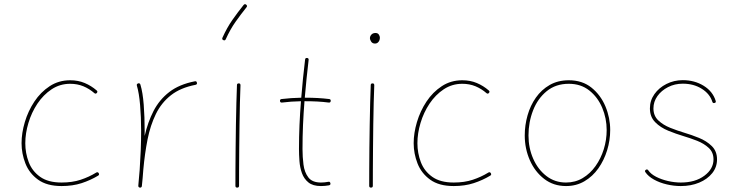

<svg xmlns="http://www.w3.org/2000/svg" viewBox="-20 -875 3473 904"><path d="M436 -437.5Q430.7 -431.2 424.3 -436.5Q400.9 -457 372.6 -468.8Q344.2 -480.5 310.5 -480.5Q262.2 -480.5 223.1 -454.6Q184.1 -428.7 156.2 -387Q128.4 -345.2 113.8 -296.1Q99.1 -247.1 99.1 -200.7Q99.1 -154.3 115.2 -111.8Q131.3 -69.3 168.9 -42.5Q206.5 -15.6 270 -15.6Q320.3 -15.6 359.6 -28.6Q398.9 -41.5 433.1 -62.5Q440.4 -66.9 444.8 -59.6Q449.2 -52.2 441.9 -47.9Q406.2 -26.4 364.3 -12.7Q322.3 1 270 1Q200.7 1 159.2 -29.1Q117.7 -59.1 99.6 -105.5Q81.5 -151.9 81.5 -200.7Q81.5 -248.5 96.9 -300.3Q112.3 -352.1 141.8 -396.7Q171.4 -441.4 213.9 -469.2Q256.3 -497.1 310.5 -497.1Q348.1 -497.1 378.9 -484.1Q409.7 -471.2 435.1 -449.2Q441.4 -443.8 436 -437.5Z M638.7 8.3 636.7 7.8Q636.7 7.8 636.2 7.8Q636.2 7.3 635.7 7.3Q630.9 5.4 631.3 -0.5Q631.3 0 631.3 -0.2Q631.3 -0.5 631.3 -1V-2.4Q632.8 -21.5 634.5 -39.8Q636.2 -58.1 637.7 -76.2Q640.6 -118.7 642.6 -166Q644.5 -213.4 644.5 -259.8Q644.5 -323.7 639.6 -380.4Q634.8 -437 624.5 -471.7Q622.1 -479.5 630.4 -482.4Q638.2 -484.9 641.1 -476.6Q652.3 -439.5 656.7 -381.8Q661.1 -324.2 661.1 -259.8Q661.1 -247.6 661.1 -234.9Q675.8 -299.8 703.1 -352.8Q730.5 -405.8 777.3 -441.9Q824.2 -478 897.5 -492.2Q905.3 -494.1 907.2 -485.4Q909.2 -477.5 900.4 -475.6Q829.6 -461.9 784.7 -426.5Q739.7 -391.1 713.9 -338.1Q688 -285.2 674.8 -218.8Q661.6 -152.3 654.8 -76.7Q651.9 -35.2 647.9 1L647.5 2.9Q647.5 2.9 647.5 3.4Q647.5 3.4 647 3.9Q644.5 8.8 639.2 8.3Q639.2 8.3 638.7 8.3Z M1104.5 -482.4Q1112.3 -482.4 1112.3 -473.6Q1110.8 -439.5 1109.6 -390.9Q1108.4 -342.3 1107.7 -287.4Q1106.9 -232.4 1106.4 -178Q1106 -123.5 1105.7 -77.1Q1105.5 -30.8 1105.5 0Q1105.5 8.3 1096.7 8.3Q1088.4 8.3 1088.4 0Q1088.4 -30.8 1088.6 -77.1Q1088.9 -123.5 1089.4 -178Q1089.8 -232.4 1090.8 -287.6Q1091.8 -342.8 1093 -391.4Q1094.2 -439.9 1095.7 -474.6Q1095.7 -482.4 1104.5 -482.4ZM1139.2 -853Q1146 -847.2 1140.6 -840.8Q1113.3 -806.6 1088.6 -771.7Q1064 -736.8 1043 -690.4Q1039.6 -682.6 1031.7 -686Q1023.9 -689.5 1027.3 -697.3Q1048.8 -745.1 1074.2 -781.2Q1099.6 -817.4 1127 -851.6Q1132.8 -858.4 1139.2 -853Z M1537.1 -399.4Q1536.1 -391.1 1527.8 -392.1Q1502 -395.5 1474.4 -397Q1446.8 -398.4 1418 -398.4Q1416 -398.4 1413.6 -398.4Q1409.2 -342.8 1406.7 -286.6Q1404.3 -230.5 1404.3 -173.3Q1404.3 -136.2 1408.9 -99.9Q1413.6 -63.5 1431.9 -39.6Q1450.2 -15.6 1491.2 -15.6Q1508.3 -15.6 1525.9 -19Q1533.7 -21 1535.6 -12.2Q1537.6 -4.4 1528.8 -2.4Q1509.8 1 1491.2 1Q1453.1 1 1432.1 -16.1Q1411.1 -33.2 1401.6 -59.8Q1392.1 -86.4 1389.9 -116.7Q1387.7 -147 1387.7 -173.3Q1387.7 -230.5 1390.1 -286.6Q1392.6 -342.8 1397 -398.4Q1350.1 -397.5 1307.6 -392.1Q1299.3 -391.1 1298.3 -399.4Q1297.4 -407.7 1305.7 -408.7Q1350.1 -414.1 1398.4 -415Q1401.9 -460 1406.5 -504.9Q1411.1 -549.8 1416.5 -594.7Q1417.5 -603 1425.8 -602.1Q1434.1 -601.1 1433.1 -592.8Q1427.7 -548.3 1423.3 -503.9Q1418.9 -459.5 1415 -415Q1416.5 -415 1418 -415Q1478.5 -415 1529.8 -408.7Q1538.1 -407.7 1537.1 -399.4Z M1721.7 -694.8Q1721.7 -704.6 1728.8 -712.2Q1735.8 -719.7 1748 -719.7Q1758.8 -719.7 1763.7 -712.2Q1768.6 -704.6 1768.6 -698.2Q1768.6 -686 1762.2 -678Q1755.9 -669.9 1745.6 -669.9Q1733.4 -669.9 1727.5 -679.2Q1721.7 -688.5 1721.7 -694.8ZM1734.4 -482.4Q1742.2 -482.4 1742.2 -473.6Q1740.7 -439.5 1739.5 -390.9Q1738.3 -342.3 1737.5 -287.4Q1736.8 -232.4 1736.3 -178Q1735.8 -123.5 1735.6 -77.1Q1735.4 -30.8 1735.4 0Q1735.4 8.3 1726.6 8.3Q1718.3 8.3 1718.3 0Q1718.3 -30.8 1718.5 -77.1Q1718.8 -123.5 1719.2 -178Q1719.7 -232.4 1720.7 -287.6Q1721.7 -342.8 1722.9 -391.4Q1724.1 -439.9 1725.6 -474.6Q1725.6 -482.4 1734.4 -482.4Z M2282.2 -437.5Q2276.9 -431.2 2270.5 -436.5Q2247.1 -457 2218.8 -468.8Q2190.4 -480.5 2156.7 -480.5Q2108.4 -480.5 2069.3 -454.6Q2030.3 -428.7 2002.4 -387Q1974.6 -345.2 1960 -296.1Q1945.3 -247.1 1945.3 -200.7Q1945.3 -154.3 1961.4 -111.8Q1977.5 -69.3 2015.1 -42.5Q2052.7 -15.6 2116.2 -15.6Q2166.5 -15.6 2205.8 -28.6Q2245.1 -41.5 2279.3 -62.5Q2286.6 -66.9 2291 -59.6Q2295.4 -52.2 2288.1 -47.9Q2252.4 -26.4 2210.4 -12.7Q2168.5 1 2116.2 1Q2046.9 1 2005.4 -29.1Q1963.9 -59.1 1945.8 -105.5Q1927.7 -151.9 1927.7 -200.7Q1927.7 -248.5 1943.1 -300.3Q1958.5 -352.1 1988 -396.7Q2017.6 -441.4 2060.1 -469.2Q2102.5 -497.1 2156.7 -497.1Q2194.3 -497.1 2225.1 -484.1Q2255.9 -471.2 2281.2 -449.2Q2287.6 -443.8 2282.2 -437.5Z M2658.2 -497.1Q2721.7 -497.1 2764.9 -462.4Q2808.1 -427.7 2830.6 -374Q2853 -320.3 2853 -262.7Q2853 -214.4 2838.6 -167.5Q2824.2 -120.6 2797.4 -82.5Q2770.5 -44.4 2731.9 -21.7Q2693.4 1 2645 1Q2585.9 1 2542.2 -32.7Q2498.5 -66.4 2474.6 -120.8Q2450.7 -175.3 2450.7 -237.3Q2450.7 -285.6 2463.9 -332Q2477.1 -378.4 2503.2 -415.5Q2529.3 -452.6 2568.1 -474.9Q2606.9 -497.1 2658.2 -497.1ZM2658.2 -480.5Q2596.7 -480.5 2554.2 -445.8Q2511.7 -411.1 2490 -355.5Q2468.3 -299.8 2468.3 -237.3Q2468.3 -178.2 2490.5 -127.7Q2512.7 -77.1 2552.5 -46.4Q2592.3 -15.6 2645 -15.6Q2688.5 -15.6 2723.6 -36.6Q2758.8 -57.6 2783.9 -93Q2809.1 -128.4 2822.8 -172.4Q2836.4 -216.3 2836.4 -262.7Q2836.4 -317.9 2815.4 -367.7Q2794.4 -417.5 2754.6 -449Q2714.8 -480.5 2658.2 -480.5Z M3344.2 -390.1Q3336.4 -388.2 3334 -395.5Q3322.3 -433.1 3284.2 -457Q3246.1 -481 3194.8 -481Q3156.7 -481 3125.2 -464.8Q3093.8 -448.7 3075.2 -422.4Q3056.6 -396 3056.6 -364.7Q3056.6 -330.1 3079.3 -308.3Q3102.1 -286.6 3135.7 -273.2Q3169.4 -259.8 3202.1 -250Q3235.4 -240.2 3271 -225.8Q3306.6 -211.4 3331.3 -187.3Q3356 -163.1 3356 -124.5Q3356 -87.9 3333.3 -59.6Q3310.5 -31.2 3272 -15.1Q3233.4 1 3185.5 1Q3152.8 1 3119.4 -6.8Q3085.9 -14.6 3059.1 -29.5Q3032.2 -44.4 3018.6 -64.5Q3014.2 -70.8 3020.5 -75.2Q3027.3 -80.1 3032.2 -73.2Q3043.9 -55.7 3069.1 -42.7Q3094.2 -29.8 3125.2 -22.7Q3156.2 -15.6 3185.5 -15.6Q3253.4 -15.6 3296.4 -47.6Q3339.4 -79.6 3339.4 -124.5Q3339.4 -157.7 3317.1 -178.5Q3294.9 -199.2 3262 -212.2Q3229 -225.1 3197.3 -234.4Q3163.1 -244.6 3126.5 -259.5Q3089.8 -274.4 3064.9 -299.6Q3040 -324.7 3040 -364.7Q3040 -401.9 3061.3 -431.9Q3082.5 -461.9 3117.9 -479.7Q3153.3 -497.6 3194.8 -497.6Q3250 -497.6 3293 -471.2Q3335.9 -444.8 3349.6 -400.4Q3352.5 -392.1 3344.2 -390.1Z"/></svg>

Font: Mikhak-FD Thin
Style: Regular
Weight: 100
Designer: Amin Abedi
Version: Version 3.2